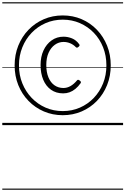

<svg xmlns="http://www.w3.org/2000/svg" viewBox="-20 -1095 1097 1680"><path d="M529 -87Q440 -87 363.5 -120Q287 -153 229.5 -212Q172 -271 140 -350.5Q108 -430 108 -523Q108 -616 140 -695.5Q172 -775 229.5 -834.5Q287 -894 363.5 -927Q440 -960 529 -960Q618 -960 694.5 -927Q771 -894 828 -834.5Q885 -775 917 -695.5Q949 -616 949 -523Q949 -430 917 -350.5Q885 -271 828 -212Q771 -153 694.5 -120Q618 -87 529 -87ZM529 -123Q610 -123 679.5 -153.5Q749 -184 801 -238.5Q853 -293 882 -365.5Q911 -438 911 -523Q911 -608 882 -681Q853 -754 801 -808Q749 -862 679.5 -892.5Q610 -923 529 -923Q448 -923 378.5 -892.5Q309 -862 257 -808Q205 -754 175.5 -681Q146 -608 146 -523Q146 -438 175.5 -365.5Q205 -293 257 -238.5Q309 -184 378.5 -153.5Q448 -123 529 -123ZM533 -278Q471 -278 426.5 -309.5Q382 -341 358.5 -397Q335 -453 335 -526Q335 -598 360.5 -653.5Q386 -709 431.5 -741.5Q477 -774 536 -774Q574 -774 610.5 -759Q647 -744 673 -708Q678 -701 676 -696Q674 -691 667 -685Q659 -678 653.5 -678Q648 -678 643 -683Q623 -704 595 -716Q567 -728 536 -728Q494 -728 459.5 -703Q425 -678 405 -633Q385 -588 385 -526Q385 -463 404 -417.5Q423 -372 457 -348.5Q491 -325 535 -325Q567 -325 597 -342Q627 -359 655 -393Q659 -398 665.5 -396.5Q672 -395 679 -389Q686 -384 687.5 -378.5Q689 -373 686 -368Q665 -338 640 -317.5Q615 -297 588.5 -287.5Q562 -278 533 -278ZM0 555H1057V565H0ZM0 -20H1057V0H0ZM0 -505H1057V-500H0ZM0 -1075H1057V-1065H0Z"/></svg>

Font: Playwrite AR Guides
Style: Regular
Weight: 400
Designer: Veronika Burian, José Scaglione
Foundry: TypeTogether
Version: Version 1.003